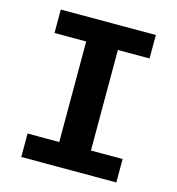

<svg xmlns="http://www.w3.org/2000/svg" viewBox="-105 -788 809 878"><g transform="rotate(15 300.0 -349.0)"><path d="M75 0V-111H225V-587H75V-698H525V-587H375V-111H525V0Z"/></g></svg>

Font: iA Writer Mono V
Style: Regular
Weight: 400
Designer: Mike Abbink, Paul van der Laan, Pieter van Rosmalen
Foundry: Bold Monday
Version: Version 2.000